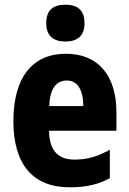

<svg xmlns="http://www.w3.org/2000/svg" viewBox="-20 -788 550 818"><path d="M259 -768C206 -768 177 -745 177 -689C177 -635 208 -611 259 -611C309 -611 340 -635 340 -689C340 -744 311 -768 259 -768ZM261 -559C119 -559 37 -459 37 -272C37 -89 119 10 277 10C347 10 399 -2 448 -29V-150C395 -121 352 -108 298 -108C225 -108 190 -149 189 -231H476V-309C476 -468 397 -559 261 -559ZM265 -445C310 -445 335 -405 335 -336H190C192 -413 222 -445 265 -445Z"/></svg>

Font: Noto Sans Lao Looped Condensed ExtraBold
Style: Regular
Weight: 800
Width: 3
Designer: Mark Frömberg, Ben Mitchell
Foundry: The Fontpad Ltd
Version: Version 1.002